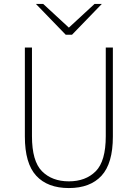

<svg xmlns="http://www.w3.org/2000/svg" viewBox="-20 -941 698 973"><path d="M106 -249V-700H142V-251Q142 -124 193 -73Q244 -22 329 -22Q414 -22 465 -73Q516 -124 516 -251V-700H552V-249Q552 -113 494.5 -50.5Q437 12 329 12Q221 12 163.5 -50.5Q106 -113 106 -249ZM313 -765 162 -921H199L329 -801L459 -921H496L345 -765Z"/></svg>

Font: Overpass Thin
Style: Regular
Weight: 100
Designer: Delve Withrington, Thomas Jockin
Foundry: Delve Fonts
Version: Version 3.000;DELV;Overpass